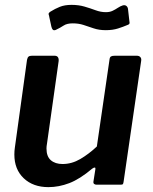

<svg xmlns="http://www.w3.org/2000/svg" viewBox="-20 -759 628 789"><path d="M179 10Q116 10 77.5 -26.5Q39 -63 39 -124Q39 -131 39.5 -138.5Q40 -146 41 -152L91 -513Q93 -523 97.5 -526.5Q102 -530 112 -530H204Q214 -530 218 -524Q222 -518 221 -508L173 -168Q172 -163 171.5 -158Q171 -153 171 -149Q171 -116 189 -100.5Q207 -85 237 -85Q275 -85 310 -105.5Q345 -126 378 -157L430 -514Q431 -524 436 -527Q441 -530 452 -530H542Q552 -530 557 -524Q562 -518 560 -508L488 -13Q487 -5 485 -2.5Q483 0 475 0H377Q371 0 367 -3Q363 -6 364 -13L372 -64Q373 -70 369.5 -70.5Q366 -71 359 -66Q308 -23 265 -6.5Q222 10 179 10ZM503 -656Q487 -649 465 -642Q443 -635 415 -635Q387 -635 365 -642.5Q343 -650 323 -656.5Q303 -663 279 -663Q255 -663 241.5 -654Q228 -645 209 -636Q201 -633 197 -637Q193 -641 191 -650L183 -687Q182 -694 180 -699.5Q178 -705 187 -711Q206 -723 226 -731Q246 -739 274 -739Q303 -739 327 -732Q351 -725 372.5 -717Q394 -709 415 -709Q431 -709 442.5 -714.5Q454 -720 464.5 -727Q475 -734 485 -737Q494 -739 499.5 -734.5Q505 -730 506 -722L511 -678Q512 -672 512.5 -665.5Q513 -659 503 -656Z"/></svg>

Font: Libre Franklin SemiBold
Style: Italic
Weight: 600
Italic angle: -8°
Designer: Pablo Impallari, Rodrigo Fuenzalida, Nhung Nguyen
Foundry: Impallari Type
Version: Version 3.000